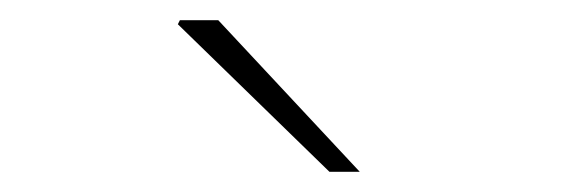

<svg xmlns="http://www.w3.org/2000/svg" viewBox="-20 -740 572 190"><path d="M306 -570 156 -716 158 -720H196L336 -570Z"/></svg>

Font: Source Sans 3
Style: Regular
Weight: 200
Designer: Paul D. Hunt
Foundry: Adobe
Version: Version 3.046;hotconv 1.0.118;makeotfexe 2.5.65603